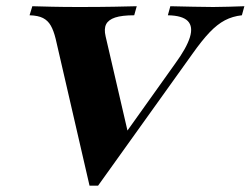

<svg xmlns="http://www.w3.org/2000/svg" viewBox="-20 -591 805 617"><path d="M267.7 5.6 158.9 -466.1Q152.4 -492.7 143.1 -508.9Q133.9 -525 118.1 -533.1Q102.4 -541.1 75 -541.9L83.9 -571Q108.9 -570.2 146.8 -569.4Q184.7 -568.5 233.9 -568.5Q299.2 -568.5 346 -569.4Q392.7 -570.2 419.4 -571L411.3 -541.9Q371.8 -541.9 350 -534.7Q328.2 -527.4 321 -512.9Q313.7 -498.4 319.4 -474.2L392.7 -158.1L348.4 -113.7L542.7 -386.3Q579.8 -437.1 590.3 -471.4Q600.8 -505.6 583.5 -523.4Q566.1 -541.1 519.4 -541.9L527.4 -571Q566.9 -570.2 600.8 -569.4Q634.7 -568.5 665.3 -568.5Q690.3 -568.5 714.5 -569.4Q738.7 -570.2 765.3 -571L757.3 -541.9Q727.4 -538.7 702.8 -525.8Q678.2 -512.9 653.6 -487.1Q629 -461.3 597.6 -416.9L295.2 5.6Z"/></svg>

Font: Playfair 5pt SemiExpanded Light Black
Style: Italic
Weight: 900
Italic angle: -15.6°
Version: Version 2.001;gftools[0.9.30]